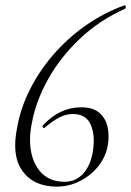

<svg xmlns="http://www.w3.org/2000/svg" viewBox="-20 -681 488 714"><path d="M191 13Q106 13 64 -44.5Q22 -102 44 -208Q56 -277 90 -345.5Q124 -414 176 -475Q228 -536 295.5 -584Q363 -632 442 -661Q446 -662 447.5 -656.5Q449 -651 446 -649Q348 -605 275 -535Q202 -465 157.5 -384Q113 -303 99 -226Q86 -165 96 -115Q106 -65 137.5 -35Q169 -5 220 -5Q261 -5 288.5 -34.5Q316 -64 325 -116Q335 -175 318 -216Q301 -257 251 -257Q226 -257 202 -245Q178 -233 146 -206Q144 -203 140.5 -206.5Q137 -210 138 -213Q201 -282 282 -282Q326 -282 349.5 -261.5Q373 -241 380 -209Q387 -177 381 -142Q374 -99 346.5 -64Q319 -29 278 -8Q237 13 191 13Z"/></svg>

Font: Cormorant Garamond Light Light
Style: Italic
Weight: 300
Italic angle: -10°
Version: Version 4.001